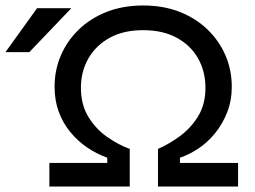

<svg xmlns="http://www.w3.org/2000/svg" viewBox="-20 -680 928 700"><path d="M160 0V-86H371V-105Q332 -119 297.5 -142.5Q263 -166 236 -199Q209 -232 194 -273Q179 -314 179 -364Q179 -424 201.5 -477Q224 -530 266.5 -571.5Q309 -613 368.5 -636.5Q428 -660 502 -660Q576 -660 635.5 -636.5Q695 -613 737.5 -571.5Q780 -530 802.5 -477Q825 -424 825 -364Q825 -313 808 -270Q791 -227 763.5 -193.5Q736 -160 702.5 -138Q669 -116 636 -105V-86H848V0H556V-137Q595 -154 635 -183Q675 -212 702 -255.5Q729 -299 729 -360Q729 -419 702.5 -466.5Q676 -514 625 -542Q574 -570 502 -570Q430 -570 379.5 -542Q329 -514 302 -466.5Q275 -419 275 -360Q275 -298 302.5 -253.5Q330 -209 371 -180.5Q412 -152 453 -137V0ZM0 -490 115 -650H240L87 -490Z"/></svg>

Font: Syne Med Modified
Style: Regular
Weight: 500
Designer: Lucas Descroix
Foundry: Bonjour Monde
Version: Version 2.200